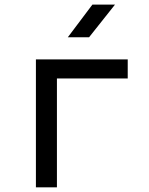

<svg xmlns="http://www.w3.org/2000/svg" viewBox="-20 -805 639 825"><path d="M271.5 -645 377 -785.2H474.1L362.8 -645ZM134.3 0V-549.8H528.8V-467.8H224.6V0Z"/></svg>

Font: UDEV Gothic 35
Style: Regular
Weight: 400
Version: v2.1.0; ttfautohint (v1.8.4.7-5d5b-dirty) -l 6 -r 45 -G 200 